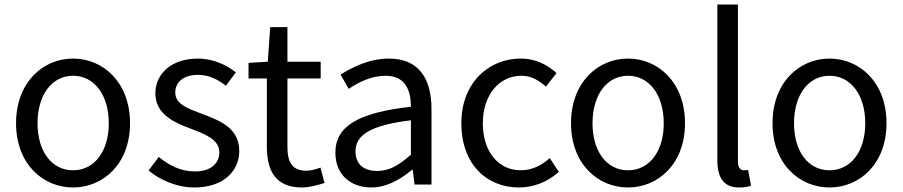

<svg xmlns="http://www.w3.org/2000/svg" viewBox="-20 -816 3991 849"><path d="M303 13C436 13 555 -91 555 -271C555 -452 436 -557 303 -557C170 -557 51 -452 51 -271C51 -91 170 13 303 13ZM303 -63C209 -63 146 -146 146 -271C146 -396 209 -481 303 -481C397 -481 461 -396 461 -271C461 -146 397 -63 303 -63Z M840 13C968 13 1038 -60 1038 -148C1038 -251 951 -283 872 -313C811 -336 755 -355 755 -407C755 -449 787 -485 856 -485C904 -485 942 -465 979 -437L1023 -496C981 -529 922 -557 855 -557C737 -557 667 -489 667 -403C667 -311 750 -274 826 -246C886 -223 950 -199 950 -143C950 -96 915 -58 843 -58C778 -58 729 -84 682 -122L637 -62C689 -19 763 13 840 13Z M1315 13C1348 13 1384 3 1415 -7L1397 -75C1379 -68 1354 -61 1335 -61C1272 -61 1251 -99 1251 -166V-469H1398V-543H1251V-696H1175L1164 -543L1079 -538V-469H1160V-168C1160 -60 1199 13 1315 13Z M1622 13C1689 13 1750 -22 1802 -65H1805L1813 0H1888V-334C1888 -468 1832 -557 1700 -557C1613 -557 1536 -518 1486 -486L1522 -423C1565 -452 1622 -481 1685 -481C1774 -481 1797 -414 1797 -344C1566 -318 1463 -259 1463 -141C1463 -43 1531 13 1622 13ZM1648 -60C1594 -60 1552 -85 1552 -147C1552 -217 1614 -262 1797 -284V-132C1744 -85 1701 -60 1648 -60Z M2275 13C2340 13 2402 -12 2451 -56L2411 -117C2377 -86 2333 -63 2283 -63C2183 -63 2115 -146 2115 -271C2115 -396 2187 -481 2286 -481C2329 -481 2362 -461 2394 -433L2441 -493C2402 -527 2353 -557 2282 -557C2143 -557 2020 -452 2020 -271C2020 -91 2131 13 2275 13Z M2757 13C2890 13 3009 -91 3009 -271C3009 -452 2890 -557 2757 -557C2624 -557 2505 -452 2505 -271C2505 -91 2624 13 2757 13ZM2757 -63C2663 -63 2600 -146 2600 -271C2600 -396 2663 -481 2757 -481C2851 -481 2915 -396 2915 -271C2915 -146 2851 -63 2757 -63Z M3248 13C3273 13 3288 10 3301 5L3288 -65C3278 -63 3274 -63 3269 -63C3255 -63 3243 -74 3243 -102V-796H3152V-108C3152 -31 3180 13 3248 13Z M3648 13C3781 13 3900 -91 3900 -271C3900 -452 3781 -557 3648 -557C3515 -557 3396 -452 3396 -271C3396 -91 3515 13 3648 13ZM3648 -63C3554 -63 3491 -146 3491 -271C3491 -396 3554 -481 3648 -481C3742 -481 3806 -396 3806 -271C3806 -146 3742 -63 3648 -63Z"/></svg>

Font: Source Han Sans TC
Style: Regular
Weight: 400
Designer: Ryoko NISHIZUKA 西塚涼子 (kana, bopomofo & ideographs); Paul D. Hunt (Latin, Greek & Cyrillic); Sandoll Communications 산돌커뮤니
Foundry: Adobe
Version: Version 2.002;hotconv 1.0.116;makeotfexe 2.5.65601